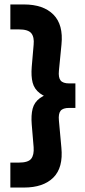

<svg xmlns="http://www.w3.org/2000/svg" viewBox="-20 -746 382 862"><path d="M87.5 96H26.5V-16H64.5Q106.5 -16 120 -33.2Q133.5 -50.5 131 -85L122.5 -187Q119 -229 126.5 -258Q134 -287 159.2 -305.5Q184.5 -324 232.5 -334V-296Q184.5 -308 159.2 -327Q134 -346 126.5 -375Q119 -404 122.5 -446L131 -545Q134.5 -579.5 120.5 -596.8Q106.5 -614 64.5 -614H26.5V-726H87.5Q174.5 -726 219.8 -680.5Q265 -635 256 -546L244.5 -428.5Q241.5 -398 252 -384.8Q262.5 -371.5 290.5 -371.5H318.5V-261.5H290.5Q262.5 -261.5 252 -248.5Q241.5 -235.5 244.5 -204.5L255.5 -84Q264.5 6.5 219.5 51.2Q174.5 96 87.5 96Z"/></svg>

Font: Marine Company Thin
Style: Regular
Weight: 100
Designer: Rodrigo Fuenzalida
Foundry: fragTYPE
Version: Version 1.000